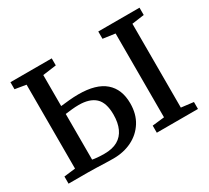

<svg xmlns="http://www.w3.org/2000/svg" viewBox="-145 -979 1325 1220"><g transform="rotate(-30 517.5 -369.0)"><path d="M369.5 4.5Q346.5 4.5 314.5 3.5Q282.5 2.5 248.5 1.2Q214.5 0 184 0H42.5V-52.5L126 -62.5V-678L45 -691.5V-743H348V-691.5L248.5 -678V-450.5Q278 -454 312.5 -457.2Q347 -460.5 380 -460.5Q509.5 -460.5 573.5 -405.2Q637.5 -350 637.5 -246.5Q637.5 -168 602 -111.8Q566.5 -55.5 506 -25.5Q445.5 4.5 369.5 4.5ZM336.5 -50.5Q394.5 -50.5 432.8 -72.2Q471 -94 490.2 -136Q509.5 -178 509.5 -238Q509.5 -325.5 468.5 -363.2Q427.5 -401 348 -401Q323 -401 296.8 -398.2Q270.5 -395.5 248.5 -392.5V-57.5Q262.5 -54.5 285.5 -52.5Q308.5 -50.5 336.5 -50.5ZM778.5 -62V-677L689.5 -689.5V-743H992V-689.5L902 -677V-62L992 -51V0H690V-52Z"/></g></svg>

Font: Merriweather 24pt SemiBold
Style: Regular
Weight: 600
Designer: Eben Sorkin
Foundry: Eben Sorkin
Version: Version 2.100